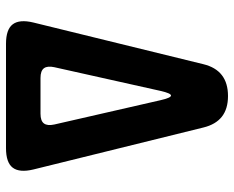

<svg xmlns="http://www.w3.org/2000/svg" viewBox="-90 -690 780 640"><g transform="rotate(90 300.0 -370.0)"><path d="M55 -91 194 -658Q204 -699 230.5 -719.5Q257 -740 300 -740Q343 -740 369 -719.5Q395 -699 405 -658L545 -91Q556 -45 539 -22.5Q522 0 474 0H126Q78 0 61 -22.5Q44 -45 55 -91ZM240 -115H359Q383 -115 391.5 -126.5Q400 -138 395 -161L314 -515Q306 -550 298.5 -550Q291 -550 283 -515L204 -161Q199 -138 207.5 -126.5Q216 -115 240 -115Z"/></g></svg>

Font: Maple Mono NL
Style: Bold
Weight: 700
Monospace: yes
Designer: subframe7536
Version: Version 7.000